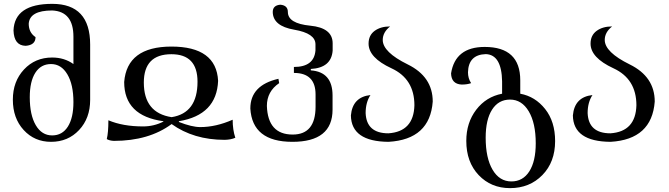

<svg xmlns="http://www.w3.org/2000/svg" viewBox="-20 -723 3454 992"><path d="M249.5 -23.4Q301.8 -23.4 330.6 -68.8Q359.4 -114.3 359.4 -195.3Q359.4 -286.1 327.9 -339.1Q296.4 -392.1 243.7 -392.1Q191.4 -392.1 162.6 -347.2Q133.8 -302.2 133.8 -220.7Q133.8 -128.9 164.8 -76.2Q195.8 -23.4 249.5 -23.4ZM243.7 9.8Q158.2 9.8 102.3 -51.3Q46.4 -112.3 46.4 -208Q46.4 -302.2 104 -364Q161.6 -425.8 249.5 -425.8Q312.5 -425.8 359.4 -392.1V-533.2Q359.4 -664.1 249.5 -668.9Q133.3 -668.9 128.4 -600.6Q128.4 -554.7 163.6 -531.2Q163.6 -490.2 112.8 -486.3Q52.2 -487.3 49.8 -565.9Q55.2 -703.1 250 -703.1Q445.8 -703.1 445.8 -492.7V-207Q445.8 -112.3 388.7 -51.3Q331.5 9.8 243.7 9.8Z M568.4 4.9Q545.9 3.9 531.7 -4.4Q540 -38.1 540 -101.6Q614.7 -69.8 719.2 -69.8Q774.9 -69.8 824.2 -94.7V-96.7Q621.6 -124 621.6 -299.3Q636.2 -481.9 865.2 -482.4Q1097.7 -482.4 1106.9 -305.2Q1099.6 -128.9 904.3 -96.7V-92.8Q971.7 -66.4 1014.6 -66.4Q1095.7 -66.4 1182.1 -104.5Q1182.1 -52.2 1195.8 -11.2Q1172.4 -1 1140.6 -0.5Q980.5 -0.5 866.7 -82Q749 4.9 568.4 4.9ZM866.7 -117.7Q1000.5 -138.7 1000.5 -300.8Q1000.5 -442.9 865.7 -442.9Q723.1 -442.9 723.1 -296.4Q723.1 -139.6 866.7 -117.7Z M1490.7 9.8Q1283.2 9.8 1273.4 -162.6Q1273.4 -282.7 1418.5 -315.9L1422.4 -293.5Q1358.9 -250.5 1358.9 -175.8Q1363.8 -27.8 1492.2 -27.8Q1610.4 -27.8 1610.4 -171.9V-234.9Q1610.4 -346.2 1498.5 -346.2V-377Q1603 -377 1609.9 -462.4V-494.1Q1609.9 -550.8 1500 -569.6Q1390.1 -588.4 1389.2 -661.1Q1389.2 -695.3 1428.2 -698.7Q1467.3 -695.3 1467.3 -661.1Q1467.3 -601.6 1583 -590.3Q1698.7 -579.1 1698.7 -499V-461.4Q1691.9 -372.6 1585.9 -366.7V-359.4Q1698.2 -351.6 1698.2 -229.5V-156.7Q1698.2 9.8 1490.7 9.8Z M1987.3 9.8Q1794.9 8.3 1793 -126.5Q1801.3 -221.7 1894 -231.9Q1869.1 -193.8 1869.1 -138.7Q1873.5 -34.2 1986.8 -34.2Q2117.7 -43 2121.1 -179.2Q2121.1 -315.4 2002.7 -370.1Q1884.3 -424.8 1884.3 -497.6Q1884.3 -540.5 1915.5 -563.5Q1946.8 -586.4 1995.6 -586.4Q1957.5 -556.2 1957.5 -516.6Q1957.5 -453.6 2086.7 -390.1Q2215.8 -326.7 2215.8 -198.2Q2201.2 -2.4 1987.3 9.8Z M2622.1 214.4Q2681.6 214.4 2714.8 162.4Q2748 110.4 2748 17.6Q2748 -86.9 2711.9 -147.7Q2675.8 -208.5 2615.2 -208.5Q2555.7 -208.5 2522.5 -156.7Q2489.3 -105 2489.3 -11.7Q2489.3 93.3 2524.9 153.8Q2560.5 214.4 2622.1 214.4ZM2615.2 249Q2517.1 249 2453.1 181.6Q2389.2 114.3 2389.2 4.9Q2389.2 -88.9 2440.4 -156Q2491.7 -223.1 2574.2 -238.8V-302.7Q2571.8 -440.4 2490.2 -443.4Q2400.4 -440.9 2397.9 -349.6Q2397.9 -317.9 2414.1 -293.5Q2395 -286.1 2364.7 -286.1Q2312 -289.1 2310.5 -343.8Q2332 -480.5 2484.4 -480.5Q2668 -480.5 2668 -308.1V-238.8Q2745.1 -224.6 2796.6 -159.7Q2848.1 -94.7 2848.1 5.9Q2848.1 114.3 2782.2 181.6Q2716.3 249 2615.2 249Z M3134.3 9.8Q2941.9 8.3 2939.9 -126.5Q2948.2 -221.7 3041 -231.9Q3016.1 -193.8 3016.1 -138.7Q3020.5 -34.2 3133.8 -34.2Q3264.6 -43 3268.1 -179.2Q3268.1 -315.4 3149.7 -370.1Q3031.2 -424.8 3031.2 -497.6Q3031.2 -540.5 3062.5 -563.5Q3093.8 -586.4 3142.6 -586.4Q3104.5 -556.2 3104.5 -516.6Q3104.5 -453.6 3233.6 -390.1Q3362.8 -326.7 3362.8 -198.2Q3348.1 -2.4 3134.3 9.8Z"/></svg>

Font: Kelvinch
Style: Regular
Weight: 400
Designer: Paul James MIller
Foundry: High-Logic / Made with FontCreator
Version: Version 3.30 September 23, 2016